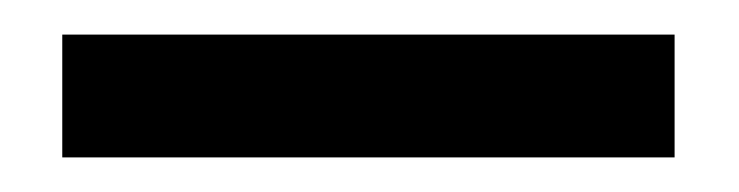

<svg xmlns="http://www.w3.org/2000/svg" viewBox="-20 -731 427 111"><path d="M16 -711V-640H370V-711Z"/></svg>

Font: Malmofest
Style: Regular
Weight: 400
Designer: Jonny Pinhorn (Poppins), Kolossal
Version: Version 1.004;Glyphs 3.1.2 (3151)